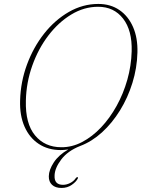

<svg xmlns="http://www.w3.org/2000/svg" viewBox="-20 -730 700 950"><path d="M466.5 -710.5Q527 -710.5 571 -680.2Q615 -650 638.5 -596Q662 -542 660 -470Q658 -393 635.2 -319.8Q612.5 -246.5 573.8 -183.8Q535 -121 484.8 -75.2Q434.5 -29.5 377.5 -8Q315 16.5 282.8 59.5Q250.5 102.5 250 139.5Q248 184.5 292 184.5Q308.5 184.5 326.2 176Q344 167.5 355 151.5Q359 146 363 146.5Q367.5 146.5 365 153Q357 169.5 335 184.8Q313 200 284.5 200Q254 200 237.5 184.5Q221 169 221.5 142Q222 110.5 246.2 73.5Q270.5 36.5 318 9.5Q306 11 297 11.8Q288 12.5 280.5 12.5Q218 12.5 172 -17.8Q126 -48 101.5 -103.2Q77 -158.5 79.5 -233.5Q82 -325 113.5 -410.5Q145 -496 198.2 -563.5Q251.5 -631 320.5 -670.8Q389.5 -710.5 466.5 -710.5ZM108 -232Q105 -118.5 153.5 -60Q202 -1.5 283.5 -1.5Q336 -1 386.2 -27.2Q436.5 -53.5 480 -99.5Q523.5 -145.5 557 -206Q590.5 -266.5 610 -335.5Q629.5 -404.5 631.5 -476Q634.5 -579.5 589 -638Q543.5 -696.5 465.5 -696.5Q396 -696.5 332.8 -658.2Q269.5 -620 219.5 -554.5Q169.5 -489 139.8 -405.5Q110 -322 108 -232Z"/></svg>

Font: Fraunces 144pt S050 Thin
Style: Italic
Weight: 100
Italic angle: -16°
Version: Version 1.000; ttfautohint (v1.8.3)